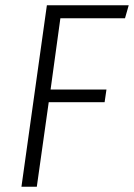

<svg xmlns="http://www.w3.org/2000/svg" viewBox="-20 -705 506 725"><path d="M466 -685 452 -636H208L171 -367H382L375 -319H164L119 0H61L157 -685Z"/></svg>

Font: Fira Sans Condensed Light
Style: Italic
Weight: 300
Width: 3
Italic angle: -8°
Designer: Carrois Corporate & Edenspiekermann AG
Foundry: Carrois Corporate GbR & Edenspiekermann AG
Version: Version 4.203